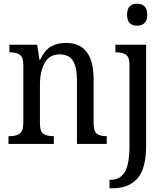

<svg xmlns="http://www.w3.org/2000/svg" viewBox="-20 -778 894 1038"><path d="M667 -698Q667 -758 721 -758Q746 -758 761 -744Q776 -730 776 -698Q776 -667 761 -653Q746 -639 721 -639Q696 -639 681.5 -653Q667 -667 667 -698ZM572 194H578Q629 194 654.5 152.5Q680 111 680 10V-427Q680 -468 662 -481.5Q644 -495 609 -495H604V-536H770V8Q770 135 722.5 187.5Q675 240 587 240H572ZM26 -42H34Q69 -42 87.5 -56.5Q106 -71 106 -114V-427Q106 -468 88 -481.5Q70 -495 36 -495H31V-536H181L193 -455H197Q221 -506 254.5 -526Q288 -546 337 -546Q486 -546 486 -350V-114Q486 -70 502.5 -56Q519 -42 553 -42H557V0H396V-346Q396 -414 374.5 -449Q353 -484 303 -484Q247 -484 221.5 -438Q196 -392 196 -321V-109Q196 -68 213.5 -55Q231 -42 266 -42H271V0H26Z"/></svg>

Font: Noto Serif Narrow
Style: Regular
Weight: 400
Width: 4
Designer: Monotype Design Team
Foundry: Monotype Imaging Inc.
Version: Version 1.001